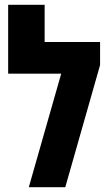

<svg xmlns="http://www.w3.org/2000/svg" viewBox="-20 -780 453 800"><path d="M166 -605H397V-509L252 0H100L235 -473H14V-760H166Z"/></svg>

Font: Noto Sans Hebrew ExtraCondensed ExtraBold
Style: Regular
Weight: 800
Width: 2
Designer: Monotype Design Team
Foundry: Monotype Imaging Inc.
Version: Version 2.004; ttfautohint (v1.8.4.7-5d5b)